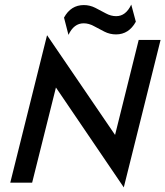

<svg xmlns="http://www.w3.org/2000/svg" viewBox="-20 -800 723 841"><path d="M522.2 20.8 225 -416.7 120.8 0H25L186.1 -645.8L484 -209L587.5 -625H683.3ZM279.9 -647.2 260.4 -722.9Q290.3 -777.8 347.2 -777.8Q373.6 -777.8 397.6 -765.6Q421.5 -753.5 443.8 -741.3Q466 -729.2 488.9 -729.2Q531.2 -729.2 554.9 -779.9L575 -704.9Q544.4 -649.3 488.2 -649.3Q461.1 -649.3 437.2 -661.5Q413.2 -673.6 391 -685.8Q368.8 -697.9 346.5 -697.9Q303.5 -697.9 279.9 -647.2Z"/></svg>

Font: Afacad Medium
Style: Italic
Weight: 500
Italic angle: -14°
Designer: Kristian Moeller
Foundry: Dicotype
Version: Version 1.000; ttfautohint (v1.8.4.7-5d5b)